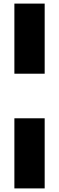

<svg xmlns="http://www.w3.org/2000/svg" viewBox="-20 -828 329 1068"><path d="M60 -418V-808H228.5V-418ZM60 220V-170H228.5V220Z"/></svg>

Font: Encode Sans ExtraBold
Style: Regular
Weight: 800
Designer: Multiple Designers
Foundry: Impallari Type
Version: Version 2.000